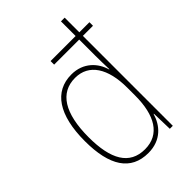

<svg xmlns="http://www.w3.org/2000/svg" viewBox="-227 -852 954 954"><g transform="rotate(-45 249.5 -375.0)"><path d="M234 10C325 10 372 -49 389 -109H391L394 0H415V-632H486V-657H415V-760H389V-657H213V-632H389V-517C389 -486 390 -456 391 -422H389C373 -481 323 -537 239 -537C119 -537 52 -439 52 -255C52 -82 111 10 234 10ZM235 -15C127 -15 79 -100 79 -255C79 -425 135 -512 240 -512C337 -512 389 -429 389 -294V-239C389 -101 340 -15 235 -15Z"/></g></svg>

Font: Noto Sans Oriya Cond Thin
Style: Regular
Weight: 100
Width: 3
Designer: Amélie Bonet and Sol Matas
Foundry: Google LLC
Version: Version 2.006